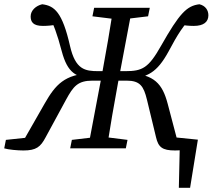

<svg xmlns="http://www.w3.org/2000/svg" viewBox="-35 -707 1013 915"><path d="M779.1 0H868.6L822.5 -40.4L817.3 188H870.9L908 -41.4L779.3 -54.4L779.1 0ZM-14.9 0C4.6 6.1 48.5 10.1 76.6 10.1C138 10.1 158.2 -6.9 182.5 -52.8L279.8 -232C314.6 -295.7 335.5 -322.7 406.1 -322.7H491.9L492.1 -367.9H434.1C370.2 -367.9 324.5 -375.1 298.7 -487.9C262 -649.2 224.5 -679.5 166.1 -686.7C136.3 -679.7 111.1 -657.4 111.1 -629C111.1 -602.7 122.5 -583.5 169.6 -583.5C191.9 -583.5 215.6 -585.8 235.6 -590L196.2 -636.2C220.8 -589.5 236.6 -548.6 259.3 -462.7C287.2 -358.1 327.9 -338.7 404.7 -332.7L399.6 -358.7C272.1 -352.7 229.7 -303.9 177.9 -213.6L74.7 -33L106.4 -52.4L-6.9 -40.4L-14.9 0ZM299.4 0H564.6L572.7 -40.4L453.3 -55.4H435L307.5 -40.4L299.4 0ZM384.2 0H474C490 -103 508 -207 527 -310L595 -669.7H505.2C489.2 -566.7 471.2 -462.7 452.2 -359.7L384.2 0ZM405.5 -629.3 527.1 -614.3H546.3L670.7 -629.3L678.8 -669.7H413.6L405.5 -629.3ZM799.5 10.1C827.5 10.1 867.3 6.1 886.9 0L896.9 -40.4L784.7 -52.4L811.4 -33L764 -213C739.1 -306.6 701.1 -352.7 579.3 -358.7L574.3 -329.8C668 -337.7 713.1 -361 767.8 -460.8C811.4 -542.9 840 -589.4 888.4 -634.2L823.6 -590C842.6 -585.8 866 -583.5 888.5 -583.5C935.7 -583.5 958.1 -602.7 958.1 -634.1C958.1 -657.7 944.7 -679.7 915.3 -686.7C854.9 -679.5 820.1 -643.2 732.6 -488.9C672.8 -383 643.9 -367.9 562.3 -367.9H492.2L492 -322.7H567.9C632.4 -322.7 649.5 -296.8 665.3 -232L708.6 -52.8C719.6 -5.9 738 10.1 799.5 10.1Z"/></svg>

Font: Source Serif Variable
Style: Italic
Weight: 389
Italic angle: -12°
Designer: Frank Grießhammer
Foundry: Adobe Systems Incorporated
Version: Version 3.001;hotconv 1.0.111;makeotfexe 2.5.65597